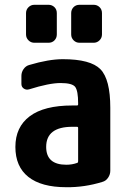

<svg xmlns="http://www.w3.org/2000/svg" viewBox="-20 -780 540 810"><path d="M309.6 -99.6V-240.2Q309.6 -245.1 304.7 -245.1H285.2Q174.8 -245.1 174.8 -160.2Q174.8 -85 259.8 -85Q284.2 -85 305.7 -92.8Q309.6 -93.8 309.6 -99.6ZM245.1 -530.3Q362.3 -530.3 403.8 -487.8Q445.3 -445.3 445.3 -325.2V-59.6Q445.3 -43.9 436 -30.3Q426.8 -16.6 412.1 -12.7Q336.9 10.7 259.8 9.8Q154.3 9.8 99.6 -33.7Q44.9 -77.1 44.9 -160.2Q44.9 -244.1 105.5 -289.6Q166 -335 285.2 -335H304.7Q309.6 -335 309.6 -339.8V-344.7Q309.6 -396.5 297.4 -413.1Q285.2 -429.7 235.4 -429.7Q187.5 -429.7 103.5 -403.3Q90.8 -399.4 80.6 -406.2Q70.3 -413.1 70.3 -425.8V-460Q70.3 -475.6 79.6 -488.8Q88.9 -502 103.5 -505.9Q185.5 -530.3 245.1 -530.3ZM375 -759.8Q389.6 -759.8 399.9 -750Q410.2 -740.2 410.2 -724.6V-634.8Q410.2 -620.1 399.9 -609.9Q389.6 -599.6 375 -599.6H315.4Q300.8 -599.6 290.5 -609.9Q280.3 -620.1 280.3 -634.8V-724.6Q280.3 -739.3 290 -749.5Q299.8 -759.8 315.4 -759.8ZM125 -759.8H184.6Q199.2 -759.8 209.5 -750Q219.7 -740.2 219.7 -724.6V-634.8Q219.7 -620.1 210 -609.9Q200.2 -599.6 184.6 -599.6H125Q110.4 -599.6 100.1 -609.9Q89.8 -620.1 89.8 -634.8V-724.6Q89.8 -739.3 100.1 -749.5Q110.4 -759.8 125 -759.8Z"/></svg>

Font: Rounded-L Mgen+ 1mn bold
Style: Bold
Weight: 700
Designer: [Source Han Sans]
Ryoko NISHIZUKA  (kana & ideographs); Paul D. Hunt (Latin, Greek & Cyrillic); Wenlong ZHANG  (bopomofo
Version: Version 1.059.20150602